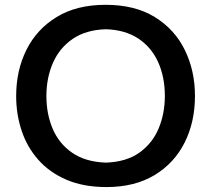

<svg xmlns="http://www.w3.org/2000/svg" viewBox="-20 -746 856 778"><path d="M411.5 12Q318.5 12 249.8 -17.5Q181 -47 135.5 -98.2Q90 -149.5 67.8 -216Q45.5 -282.5 45.5 -357Q45.5 -460.5 87.2 -544.2Q129 -628 209.8 -677.2Q290.5 -726.5 408 -726.5Q527 -726.5 607.5 -676.8Q688 -627 729 -543.2Q770 -459.5 770 -357Q770 -251.5 728 -168Q686 -84.5 605.8 -36.2Q525.5 12 411.5 12ZM409 -87Q492 -90 544.8 -127.5Q597.5 -165 622.8 -225.5Q648 -286 648 -357Q648 -433.5 621 -493.8Q594 -554 540.8 -589.5Q487.5 -625 409 -627.5Q327.5 -625 274 -588Q220.5 -551 194.2 -490.5Q168 -430 168 -357Q168 -284.5 193.5 -224.2Q219 -164 272.5 -127Q326 -90 409 -87Z"/></svg>

Font: Commissioner Flair Medium
Style: Regular
Weight: 500
Designer: Kostas Bartsokas
Foundry: Kostas Bartsokas
Version: Version 1.000; ttfautohint (v1.8.3)